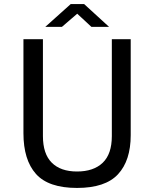

<svg xmlns="http://www.w3.org/2000/svg" viewBox="-20 -916 740 946"><path d="M624 -250Q624 -125 561.5 -57.5Q499 10 359.5 10Q218.5 10 157 -59.2Q95.5 -128.5 95.5 -259.5V-723H191.5V-245.5Q191.5 -158 235 -114.5Q278.5 -71 359.5 -71Q441 -71 486 -114Q531 -157 531 -245.5V-723H624ZM430.5 -783.5 360.5 -848.5 285 -783.5H203L328.5 -896H394.5L517.5 -783.5Z"/></svg>

Font: Public Sans
Style: Regular
Weight: 400
Designer: The Public Sans project authors (U.S. Web Design System). Libre Franklin designed by Pablo Impallari and Rodrigo Fuenzal
Version: Version 1.008; ttfautohint (v1.8.1) -l 8 -r 50 -G 200 -x 14 